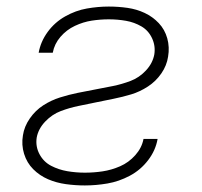

<svg xmlns="http://www.w3.org/2000/svg" viewBox="-20 -558 616 586"><path d="M239 8Q273 8 308 2Q343 -4 376 -21.5Q409 -39 432 -69Q455 -99 461 -134H418Q413 -107 393 -84.5Q373 -62 346.5 -50.5Q320 -39 293 -35Q266 -31 239 -31Q212 -31 185.5 -35.5Q159 -40 136 -52Q113 -64 100.5 -87.5Q88 -111 92 -138Q97 -165 118 -187Q139 -209 165.5 -219Q192 -229 219 -234.5Q246 -240 272.5 -245.5Q299 -251 326.5 -256.5Q354 -262 380.5 -270Q407 -278 431.5 -294Q456 -310 472.5 -334Q489 -358 493 -385Q498 -414 490.5 -441Q483 -468 464.5 -487.5Q446 -507 421.5 -518.5Q397 -530 369 -534Q341 -538 312 -538Q279 -538 245 -532Q211 -526 179 -508Q147 -490 125.5 -460.5Q104 -431 98 -397H141Q146 -424 164.5 -445.5Q183 -467 208.5 -479Q234 -491 260 -495Q286 -499 312 -499Q339 -499 364.5 -494.5Q390 -490 411.5 -477.5Q433 -465 444 -441.5Q455 -418 451 -392Q446 -365 425.5 -343Q405 -321 378.5 -311Q352 -301 325 -295.5Q298 -290 271 -285Q244 -280 217 -274.5Q190 -269 163 -260.5Q136 -252 112 -236.5Q88 -221 71 -196.5Q54 -172 50 -145Q45 -116 53.5 -88.5Q62 -61 81.5 -41.5Q101 -22 126.5 -11Q152 0 181 4Q210 8 239 8Z"/></svg>

Font: Iosevka Sparkle XLtObl
Style: Regular
Weight: 200
Italic angle: -9°
Designer: Belleve Invis
Foundry: Belleve Invis
Version: Version 4.5.0; ttfautohint (v1.8.3)